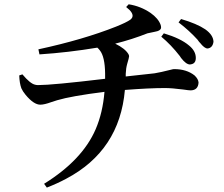

<svg xmlns="http://www.w3.org/2000/svg" viewBox="-20 -809 1040 891"><path d="M728.5 -638.7 740.2 -654.3Q818.4 -630.9 857.4 -597.7Q888.7 -572.3 888.7 -540Q888.7 -514.6 867.2 -510.7Q864.3 -509.8 861.3 -509.8Q843.8 -509.8 820.3 -540Q818.4 -543.9 814.5 -548.8Q773.4 -601.6 728.5 -638.7ZM563.5 -466.8V-454.1Q683.6 -466.8 697.3 -468.8Q722.7 -472.7 776.4 -486.3Q783.2 -488.3 788.1 -488.3Q845.7 -488.3 882.8 -459Q900.4 -442.4 901.4 -425.8Q899.4 -390.6 865.2 -389.6Q856.4 -389.6 830.1 -393.6Q777.3 -400.4 745.1 -400.4Q672.9 -400.4 559.6 -391.6Q535.2 -110.4 287.1 20.5Q245.1 43 197.3 61.5L184.6 43.9Q362.3 -66.4 423.8 -209Q457 -286.1 464.8 -382.8Q310.5 -363.3 245.1 -343.8Q235.4 -340.8 217.8 -335Q185.5 -323.2 167 -323.2Q136.7 -323.2 98.6 -369.1Q85 -385.7 79.1 -399.4Q70.3 -423.8 69.3 -459L84 -463.9Q120.1 -420.9 142.6 -416Q149.4 -414.1 156.2 -414.1Q222.7 -414.1 467.8 -443.4V-467.8Q466.8 -545.9 443.4 -575.2Q437.5 -583 431.6 -587.9Q296.9 -565.4 163.1 -556.6L158.2 -580.1Q366.2 -625 518.6 -685.5Q567.4 -705.1 585 -717.8Q607.4 -735.4 581.1 -762.7Q574.2 -769.5 565.4 -776.4L577.1 -789.1Q632.8 -780.3 678.7 -749Q714.8 -723.6 725.6 -693.4Q727.5 -686.5 727.5 -681.6Q727.5 -666 696.3 -661.1Q670.9 -656.2 664.1 -654.3Q592.8 -626 514.6 -606.4Q560.5 -584 576.2 -557.6Q579.1 -551.8 579.1 -547.9Q579.1 -542 570.3 -512.7Q564.5 -492.2 563.5 -466.8ZM808.6 -705.1 820.3 -720.7Q893.6 -699.2 932.6 -672.9Q969.7 -646.5 970.7 -615.2Q966.8 -586.9 943.4 -584Q928.7 -584 908.2 -610.4Q907.2 -611.3 904.3 -614.3Q899.4 -622.1 896.5 -625Q858.4 -667 808.6 -705.1Z"/></svg>

Font: GenYoMin JP SemiBold
Style: Regular
Weight: 600
Version: Version 1.001;PS 1;hotconv 16.6.51;makeotf.lib2.5.65220 DEVE